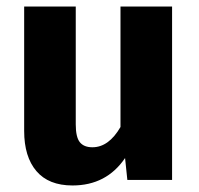

<svg xmlns="http://www.w3.org/2000/svg" viewBox="-20 -551 608 588"><path d="M507 -531V0H370L363 -67Q306 17 202 17Q129 17 91.5 -27Q54 -71 54 -150V-531H212V-170Q212 -131 224.5 -115.5Q237 -100 263 -100Q313 -100 349 -162V-531Z"/></svg>

Font: FiraGO
Style: Bold
Weight: 700
Designer: bBox Type
Foundry: bBox Type GmbH
Version: Version 1.001;PS 001.001;hotconv 1.0.88;makeotf.lib2.5.64775